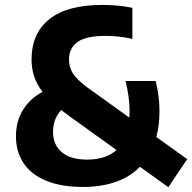

<svg xmlns="http://www.w3.org/2000/svg" viewBox="-20 -770 800 800"><path d="M681.5 10 563 -75Q522 -33 461.8 -12Q401.5 9 325.5 9Q235 9 172.2 -17Q109.5 -43 78 -90.5Q46.5 -138 46.5 -202.5Q46.5 -265.5 76.5 -313.2Q106.5 -361 157.5 -387Q133 -419 122.2 -452Q111.5 -485 111.5 -522Q111.5 -631 185.8 -690.2Q260 -749.5 407 -749.5Q473 -749.5 531.5 -737.5V-608Q475.5 -620.5 419.5 -620.5Q339 -620.5 303.2 -595.2Q267.5 -570 267.5 -521.5Q267.5 -489 283.8 -464Q300 -439 342 -407L519 -280Q520 -296 520 -305.5Q520 -335 515.5 -368.2Q511 -401.5 503 -432.5H628.5Q644.5 -369.5 644.5 -307Q644.5 -248.5 631.5 -199L760 -107ZM465.5 -145 263.5 -290 235 -311.5Q201 -274.5 201 -220.5Q201 -166 237.8 -135.5Q274.5 -105 343 -105Q421 -105 465.5 -145Z"/></svg>

Font: Encode Sans Semi Condensed
Style: Bold
Weight: 700
Width: 4
Designer: Multiple Designers
Foundry: Impallari Type
Version: Version 2.000